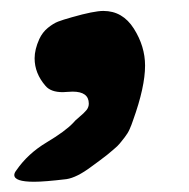

<svg xmlns="http://www.w3.org/2000/svg" viewBox="-20 -206 354 360"><path d="M173.8 -185.5Q210 -185.5 231 -152.3Q252 -119.1 252 -83Q252 -43 229.5 19.5Q226.6 28.3 223.1 36.1Q219.7 43.9 213.9 51.3Q208 58.6 204.6 63Q201.2 67.4 192.4 74.7Q183.6 82 180.7 84.5Q177.7 86.9 166 95.7Q154.3 104.5 151.4 106.4Q124 127 104.5 129.9Q63.5 134.8 43.9 134.8Q6.8 134.8 6.8 122.1Q6.8 118.2 10.7 113.3Q32.2 82 67.4 61Q102.5 40 117.2 24.4Q120.1 20.5 128.9 13.2Q137.7 5.9 142.1 0.5Q146.5 -4.9 146.5 -11.7Q146.5 -34.2 116.2 -34.2Q112.3 -34.2 106.4 -33.7Q100.6 -33.2 97.7 -33.2Q75.2 -33.2 65.4 -44.9Q44.9 -68.4 44.9 -96.7Q44.9 -113.3 53.7 -132.8Q59.6 -145.5 69.8 -153.8Q80.1 -162.1 88.9 -165.5Q97.7 -168.9 115.2 -173.8Q156.2 -185.5 173.8 -185.5Z"/></svg>

Font: Essays1743
Style: Italic
Weight: 500
Italic angle: -10°
Designer: Based on the typeface in a 1743 English translation of the essays of Montaigne.  PostScript/TrueType font designed by Jo
Version: Version 002.100